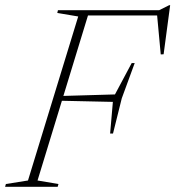

<svg xmlns="http://www.w3.org/2000/svg" viewBox="-48 -714 671 734"><path d="M467 -473 417.5 -338 384 -203.5H373L383.5 -324.5L177 -329L183.5 -347L391.5 -353L455.5 -473ZM577.5 -506.5 566.5 -506 552 -662 574 -655H252.5L259.5 -675H560.5L598.5 -694H602.5ZM95.5 -24 175.5 -10.5 172.5 0H-28.5L-25.5 -10.5L59 -24L251 -651L171 -664.5L173.5 -675H294.5Z"/></svg>

Font: Newsreader 24pt ExtraLight
Style: Italic
Weight: 250
Italic angle: -17°
Designer: Hugues Gentile
Foundry: Production Type
Version: Version 1.003